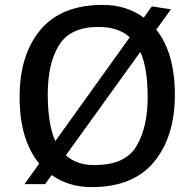

<svg xmlns="http://www.w3.org/2000/svg" viewBox="-20 -752 795 784"><path d="M400 -732Q496 -732 567 -680L600 -726L678 -714L618 -631Q694 -536 694 -365Q694 -194 609 -91Q524 12 354 12Q261 12 191 -37L164 0H80L140 -84Q60 -182 60 -355Q60 -528 145 -630Q230 -732 400 -732ZM206 -176 510 -600Q463 -642 382 -642Q267 -642 221 -567.5Q175 -493 175 -368Q175 -243 206 -176ZM249 -118Q293 -78 363 -78Q433 -78 475.5 -99Q518 -120 540 -160Q583 -236 583 -355.5Q583 -475 553 -540Z"/></svg>

Font: Convergence
Style: Regular
Weight: 400
Designer: Nicolas Silva and John Vargas
Foundry: Nicolas Silva and Jonh Vargas
Version: Version 1.002